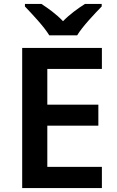

<svg xmlns="http://www.w3.org/2000/svg" viewBox="-20 -958 598 978"><path d="M231 -778H373C400 -823 462 -888 498 -925V-938H413C378 -916 336 -886 301 -850C267 -886 226 -915 191 -938H107V-925C143 -887 204 -823 231 -778ZM499 0V-108H221V-318H481V-425H221V-607H499V-714H93V0Z"/></svg>

Font: Noto Sans Bengali SemiBold
Style: Regular
Weight: 600
Designer: Jelle Bosma - Monotype Design Team
Foundry: Monotype Imaging Inc.
Version: Version 2.003